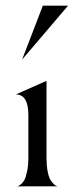

<svg xmlns="http://www.w3.org/2000/svg" viewBox="-20 -657 264 677"><path d="M58 -447 131 -637H220ZM80 -251Q80 -324 36 -324L144 -372V-100Q144 -73 148 -52.5Q152 -32 158 -22.5Q164 -13 170 -7.5Q176 -2 180 -1L184 0H40Q42 0 44.5 -1Q47 -2 54 -7.5Q61 -13 66 -22.5Q71 -32 75.5 -52.5Q80 -73 80 -100Z"/></svg>

Font: Bellefair
Style: Regular
Weight: 400
Designer: Nick Shinn, Liron Lavi Turkenic
Foundry: Shinntype
Version: Version 1.003;PS 001.003;hotconv 1.0.88;makeotf.lib2.5.64775